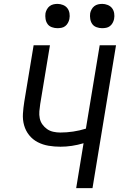

<svg xmlns="http://www.w3.org/2000/svg" viewBox="-20 -968 640 988"><path d="M372 0 410 -231Q380 -222 350 -217.5Q320 -213 291 -213Q260 -213 230 -218Q200 -223 174 -236.5Q148 -250 130 -272.5Q112 -295 104 -323.5Q96 -352 98 -383Q100 -414 105 -445L153 -735H237L187 -433Q184 -414 182.5 -395.5Q181 -377 184.5 -359.5Q188 -342 198 -328Q208 -314 222 -304Q236 -294 254 -290Q272 -286 290 -286Q323 -286 356.5 -291Q390 -296 422 -306L493 -735H577L456 0ZM505 -823Q491 -823 477 -828Q463 -833 455 -844Q447 -855 444.5 -870Q442 -885 444 -900Q446 -910 451.5 -920Q457 -930 465.5 -936.5Q474 -943 484.5 -945.5Q495 -948 506 -948Q520 -948 534 -942.5Q548 -937 556.5 -926Q565 -915 567.5 -900Q570 -885 567 -870Q565 -860 559.5 -850Q554 -840 545.5 -833.5Q537 -827 526.5 -825Q516 -823 505 -823ZM275 -823Q261 -823 247 -828Q233 -833 225 -844Q217 -855 214.5 -870Q212 -885 214 -900Q216 -910 221.5 -920Q227 -930 235.5 -936.5Q244 -943 254.5 -945.5Q265 -948 276 -948Q290 -948 304 -942.5Q318 -937 326.5 -926Q335 -915 337.5 -900Q340 -885 337 -870Q335 -860 329.5 -850Q324 -840 315.5 -833.5Q307 -827 296.5 -825Q286 -823 275 -823Z"/></svg>

Font: Iosevka Extended Oblique
Style: Regular
Weight: 400
Width: 7
Italic angle: -9°
Monospace: yes
Designer: Belleve Invis
Foundry: Belleve Invis
Version: Version 32.0.1; ttfautohint (v1.8.4)